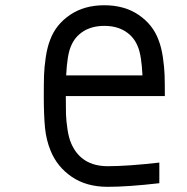

<svg xmlns="http://www.w3.org/2000/svg" viewBox="-20 -697 707 727"><path d="M248 -520.2Q234.4 -488.9 230.5 -411.5H519.5Q515.6 -488.9 502 -520.2Q487.6 -557.3 454.8 -578.1Q421.9 -599 375 -599Q328.1 -599 295.2 -578.1Q262.4 -557.3 248 -520.2ZM580.1 -546.2Q591.1 -518.2 596.7 -480.5Q602.2 -442.7 603.2 -413.7Q604.2 -384.8 604.2 -333.3H229.2Q229.2 -289.1 229.8 -265.3Q230.5 -241.5 235.4 -208.3Q240.2 -175.1 250 -153Q287.8 -67.7 388 -67.7Q463.5 -67.7 583.3 -81.4V-3.3Q464.8 10.4 388 10.4Q307.3 10.4 252 -27.3Q196.6 -65.1 171.9 -125.7Q154.9 -166.7 150.4 -213.5Q145.8 -260.4 145.8 -333.3Q145.8 -384.8 146.8 -413.7Q147.8 -442.7 153.3 -480.5Q158.9 -518.2 169.9 -546.2Q191.4 -604.2 245.1 -640.6Q298.8 -677.1 375 -677.1Q451.2 -677.1 504.9 -640.6Q558.6 -604.2 580.1 -546.2Z"/></svg>

Font: Monoid
Style: Regular
Weight: 400
Width: 4
Monospace: yes
Designer: Andreas Larsen (@larsenwork)
Version: Version 0.61